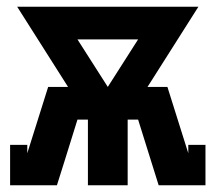

<svg xmlns="http://www.w3.org/2000/svg" viewBox="-20 -550 640 570"><path d="M10 0V-120H61V-95L123 -292H182L31 -530H569L418 -292H477L539 -95V-120H590V0H451L390 -195H359V0H241V-195H210L172 -73L149 0ZM300 -292 390 -433H210Z"/></svg>

Font: Iosevka Slab Heavy Extended
Style: Regular
Weight: 900
Width: 7
Monospace: yes
Designer: Belleve Invis
Foundry: Belleve Invis
Version: Version 11.1.0; ttfautohint (v1.8.3)